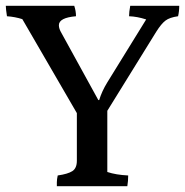

<svg xmlns="http://www.w3.org/2000/svg" viewBox="-21 -690 638 662"><path d="M241 -634Q182 -629 182 -603Q182 -591 191 -576L318 -345H321Q330 -375 349 -406L483 -623Q452 -633 424 -634Q424 -648 428 -670H597Q597 -651 593 -634Q564 -630 549.5 -619Q535 -608 518 -581L349 -308V-97Q379 -87 421 -85Q421 -66 418 -48H175Q175 -52 175 -61.5Q175 -71 178 -85Q213 -90 228.5 -100Q244 -110 244 -136V-300L56 -624Q31 -632 3 -634Q-1 -660 -1 -670H235Q241 -652 241 -634Z"/></svg>

Font: Halant Medium
Style: Regular
Weight: 500
Designer: Hitesh Malaviya (Devanagari), Satya Rajpurohit (Latin)
Foundry: Indian Type Foundry
Version: Version 1.101;PS 1.0;hotconv 1.0.78;makeotf.lib2.5.61930; tt